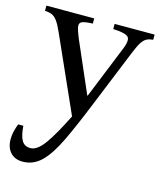

<svg xmlns="http://www.w3.org/2000/svg" viewBox="-109 -515 689 826"><g transform="rotate(15 236.0 -102.5)"><path d="M69 235Q35 235 15 213.5Q-5 192 -5 154Q-5 137 -1 120Q3 103 10 85H33Q36 128 48 149Q60 170 87 170Q117 170 149.5 124.5Q182 79 225 -8L76 -342Q61 -376 49.5 -391Q38 -406 25.5 -411Q13 -416 -5 -417V-440H208V-417Q175 -416 161.5 -410.5Q148 -405 150 -389.5Q152 -374 165 -342L265 -112H267L360 -342Q380 -389 366 -402Q352 -415 299 -417V-440H477V-417Q462 -416 450 -410.5Q438 -405 427.5 -389.5Q417 -374 404 -342L297 -79Q255 25 221.5 95Q188 165 152.5 200Q117 235 69 235Z"/></g></svg>

Font: Bona Nova
Style: Regular
Weight: 400
Designer: Mateusz Machalski
Foundry: Capitalics
Version: Version 4.001; ttfautohint (v1.8.3)